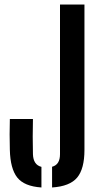

<svg xmlns="http://www.w3.org/2000/svg" viewBox="-20 -820 430 848"><path d="M210 8V-83.5Q245 -92.5 245 -139V-800H353V-158Q353 -74.5 320.8 -35.8Q288.5 3 210 8ZM163 8Q87 3 56.2 -36Q25.5 -75 23.5 -158Q21.5 -226.5 23.5 -294.5H125.5Q124.5 -260.5 124.5 -216.8Q124.5 -173 125.5 -139Q127 -92 163 -83Z"/></svg>

Font: Big Shoulders Stencil Display
Style: Bold
Weight: 700
Designer: Patric King
Foundry: XO Type Co
Version: Version 1.000